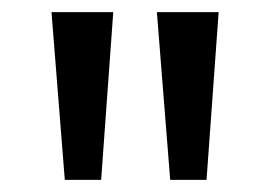

<svg xmlns="http://www.w3.org/2000/svg" viewBox="-20 -725 446 317"><path d="M87 -428 65 -705H167L147 -428ZM261 -428 239 -705H341L321 -428Z"/></svg>

Font: Nunito Sans 8pt
Style: Regular
Weight: 400
Version: Version 3.101;gftools[0.9.27]